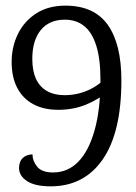

<svg xmlns="http://www.w3.org/2000/svg" viewBox="-20 -642 481 677"><path d="M210.6 -622.1Q311.6 -622.1 359.8 -554.7Q408 -487.3 408 -358.5Q408 -175.1 342.3 -80.1Q276.6 15 158.7 15Q102.9 15 75 -3.7Q47.1 -22.3 47.1 -49.8Q47.1 -60 50.8 -70.6Q54.6 -81.1 65.2 -88.9Q75.7 -96.6 94.5 -97.8Q94.5 -74.8 110.9 -54.4Q127.3 -33.9 167.4 -33.9Q219.3 -33.9 256.3 -72Q293.3 -110.2 313.7 -183.3Q334.2 -256.3 334.2 -360.9Q334.2 -433.7 319.5 -480.7Q304.8 -527.7 276.9 -550.1Q249 -572.6 208.7 -572.6Q153.7 -572.6 123.8 -536Q93.9 -499.4 93.9 -434.5Q93.9 -392.1 107.1 -363.6Q120.3 -335.1 146 -320.8Q171.6 -306.4 207.1 -306.4Q252.3 -306.4 292.5 -324.6Q332.8 -342.7 363.8 -379.4L366.2 -323.5Q328.5 -291.6 283.5 -273.2Q238.5 -254.8 185.6 -254.8Q133.3 -254.8 96.4 -275.1Q59.6 -295.4 40.3 -333Q21.1 -370.5 21.1 -422.9Q21.1 -477.6 43.5 -522.8Q65.9 -567.9 108.2 -595Q150.5 -622.1 210.6 -622.1Z"/></svg>

Font: Karma Variable Light
Style: Regular
Weight: 300
Designer: Joana Correia
Foundry: Indian Type Foundry
Version: Version 3.000